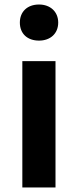

<svg xmlns="http://www.w3.org/2000/svg" viewBox="-20 -831 344 851"><path d="M79 0H226V-560H79ZM153 -651C203 -651 238 -682 238 -731C238 -779 203 -811 153 -811C101 -811 68 -779 68 -731C68 -682 101 -651 153 -651Z"/></svg>

Font: Noto Sans CJK TC
Style: Bold
Weight: 700
Designer: Ryoko NISHIZUKA 西塚涼子 (kana, bopomofo & ideographs); Paul D. Hunt (Latin, Greek & Cyrillic); Sandoll Communications 산돌커뮤니
Foundry: Adobe
Version: Version 2.004;hotconv 1.0.118;makeotfexe 2.5.65603